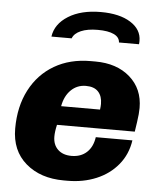

<svg xmlns="http://www.w3.org/2000/svg" viewBox="-53 -785 698 841"><g transform="rotate(5 296.0 -364.5)"><path d="M562 -335Q562 -310 556.5 -273.5Q551 -237 550 -230H208Q201 -200 201 -178Q201 -142 223 -121Q245 -100 283 -100Q324 -100 350 -124Q376 -148 382 -191H543Q534 -129 496.5 -83.5Q459 -38 401.5 -14Q344 10 275 10H259Q156 10 91.5 -45.5Q27 -101 27 -198Q27 -295 65 -368Q103 -441 171.5 -481Q240 -521 331 -521H351Q446 -521 504 -470Q562 -419 562 -335ZM219 -313H390Q392 -327 392 -338Q392 -372 374 -391.5Q356 -411 320 -411Q281 -411 254 -384.5Q227 -358 219 -313ZM536 -628Q536 -618 535 -613H447Q446 -636 421 -648Q396 -660 350 -660Q305 -660 276 -647.5Q247 -635 239 -613H150Q158 -669 214 -704Q270 -739 357 -739Q439 -739 487.5 -708.5Q536 -678 536 -628Z"/></g></svg>

Font: Chivo ExtraBold Italic
Style: Regular
Weight: 800
Italic angle: -8.05°
Designer: Hector Gatti
Foundry: Omnibus-Type
Version: Version 1.007